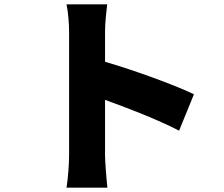

<svg xmlns="http://www.w3.org/2000/svg" viewBox="-20 -821 1040 892"><path d="M301 -100C301 -59 296 8 289 51H479C474 6 468 -73 468 -100V-357C574 -319 711 -266 812 -214L881 -383C797 -424 603 -495 468 -534V-671C468 -719 474 -763 478 -801H289C297 -763 301 -711 301 -671C301 -586 301 -188 301 -100Z"/></svg>

Font: Noto Sans CJK TC Black
Style: Regular
Weight: 900
Designer: Ryoko NISHIZUKA 西塚涼子 (kana, bopomofo & ideographs); Paul D. Hunt (Latin, Greek & Cyrillic); Sandoll Communications 산돌커뮤니
Foundry: Adobe
Version: Version 2.004;hotconv 1.0.118;makeotfexe 2.5.65603